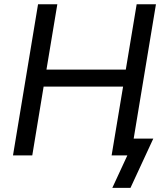

<svg xmlns="http://www.w3.org/2000/svg" viewBox="-20 -748 783 924"><path d="M42.5 0 163.1 -727.5H255.9L203.6 -413.1H585.4L637.7 -727.5H730.5L609.9 0H517.1L572.3 -331.1H189.9L135.3 0ZM520.5 156.2 592.8 0H561L574.2 -81.1H717.8L607.9 156.2Z"/></svg>

Font: Inter Variable
Style: Italic
Weight: 400
Italic angle: -9.39999°
Designer: Rasmus Andersson
Foundry: rsms
Version: Version 4.001;git-9221beed3